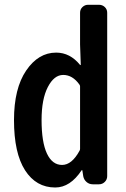

<svg xmlns="http://www.w3.org/2000/svg" viewBox="-20 -790 540 823"><path d="M216.8 13.7Q134.8 13.7 87.4 -60.1Q40 -133.8 40 -275.4Q40 -411.1 92.3 -487.8Q144.5 -564.5 220.7 -564.5Q280.3 -564.5 323.2 -511.7Q324.2 -510.7 325.2 -511.2Q326.2 -511.7 326.2 -512.7L323.2 -599.6V-735.4Q323.2 -750 333.5 -759.8Q343.8 -769.5 357.4 -769.5H404.3Q418.9 -769.5 429.2 -759.8Q439.5 -750 439.5 -735.4V-35.2Q439.5 -20.5 429.2 -10.3Q418.9 0 404.3 0H377.9Q362.3 0 351.1 -9.8Q339.8 -19.5 336.9 -34.2L333 -59.6Q333 -60.5 332 -60.5Q331.1 -60.5 330.1 -60.5Q281.2 13.7 216.8 13.7ZM246.1 -83Q288.1 -83 321.3 -144.5Q323.2 -147.5 323.2 -152.3V-419.9Q323.2 -423.8 320.3 -427.7Q291 -468.8 251 -468.8Q211.9 -468.8 185.1 -417Q158.2 -365.2 158.2 -275.4Q158.2 -180.7 181.2 -131.8Q204.1 -83 246.1 -83Z"/></svg>

Font: Gen Jyuu Gothic L Monospace Medium
Style: Regular
Weight: 500
Designer: [Source Han Sans]
Ryoko NISHIZUKA  (kana & ideographs); Paul D. Hunt (Latin, Greek & Cyrillic); Wenlong ZHANG  (bopomofo
Version: Version 1.002.20150607